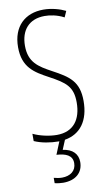

<svg xmlns="http://www.w3.org/2000/svg" viewBox="-104 -774 602 1064"><g transform="rotate(-10 197.0 -242.0)"><path d="M275 143C275 98 246 67 191 60L213 7C302 -8 352 -77 352 -187C352 -297 300 -331 209 -380C137 -419 85 -451 85 -544C85 -632 133 -688 221 -688C249 -688 290 -682 329 -661L344 -695C314 -710 267 -724 220 -724C117 -724 46 -660 46 -543C46 -429 109 -392 187 -350C274 -303 313 -275 313 -186C313 -90 268 -27 174 -27C131 -27 78 -39 41 -57V-16C81 2 133 10 175 10C177 10 179 10 181 10L152 81C204 84 241 99 241 143C241 187 207 211 161 211C147 211 129 208 115 204V234C130 238 149 240 163 240C232 240 275 203 275 143Z"/></g></svg>

Font: Noto Sans Sinhala UI ExtraCondensed ExtraLight
Style: Regular
Weight: 200
Width: 2
Designer: Jelle Bosma - Monotype Design Team
Foundry: Monotype Imaging Inc.
Version: Version 2.006